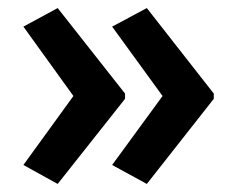

<svg xmlns="http://www.w3.org/2000/svg" viewBox="-20 -508 587 476"><path d="M510 -263 344 -52 258 -99 383 -270 258 -442 344 -488 510 -276ZM290 -263 123 -52 38 -99 162 -270 38 -442 123 -488 290 -276Z"/></svg>

Font: Noto Sans Malayalam SemiCondensed SemiBold
Style: Regular
Weight: 600
Width: 4
Designer: Jelle Bosma - Monotype Design Team
Foundry: Monotype Imaging Inc.
Version: Version 2.104; ttfautohint (v1.8.4.7-5d5b)